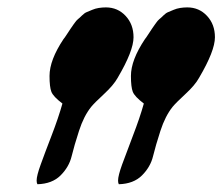

<svg xmlns="http://www.w3.org/2000/svg" viewBox="-20 -755 590 509"><path d="M476.6 -735.4Q507.8 -735.4 528.8 -712.9Q549.8 -690.4 549.8 -656.2Q549.8 -620.1 507.8 -548.8Q497.1 -529.3 471.7 -505.9Q446.3 -482.4 437.5 -471.7Q418 -447.3 405.3 -408.2Q392.6 -369.1 385.7 -340.8Q378.9 -312.5 356.4 -290Q334 -267.6 294.9 -266.6Q293 -270.5 293 -276.4Q293 -289.1 303.7 -318.8Q314.5 -348.6 332.5 -395.5Q350.6 -442.4 361.3 -480.5Q336.9 -499 332 -511.7Q327.1 -524.4 327.1 -553.7Q327.1 -595.7 364.3 -651.4Q366.2 -653.3 373.5 -664.6Q380.9 -675.8 382.8 -678.7Q384.8 -681.6 391.6 -691.4Q398.4 -701.2 402.3 -704.1Q406.2 -707 413.1 -713.9Q419.9 -720.7 426.3 -723.1Q432.6 -725.6 440.4 -729Q448.2 -732.4 457.5 -733.9Q466.8 -735.4 476.6 -735.4ZM260.7 -735.4Q292 -735.4 313 -712.9Q334 -690.4 334 -656.2Q334 -620.1 292 -548.8Q281.2 -529.3 255.9 -505.9Q230.5 -482.4 221.7 -471.7Q202.1 -447.3 189.5 -408.2Q176.8 -369.1 169.9 -340.8Q163.1 -312.5 140.6 -290Q118.2 -267.6 79.1 -266.6Q77.1 -270.5 77.1 -276.4Q77.1 -289.1 87.9 -318.8Q98.6 -348.6 116.7 -395.5Q134.8 -442.4 145.5 -480.5Q121.1 -499 116.2 -511.7Q111.3 -524.4 111.3 -553.7Q111.3 -595.7 148.4 -651.4Q150.4 -653.3 157.7 -664.6Q165 -675.8 167 -678.7Q168.9 -681.6 175.8 -691.4Q182.6 -701.2 186.5 -704.1Q190.4 -707 197.3 -713.9Q204.1 -720.7 210.4 -723.1Q216.8 -725.6 224.6 -729Q232.4 -732.4 241.7 -733.9Q251 -735.4 260.7 -735.4Z"/></svg>

Font: Essays1743
Style: Italic
Weight: 500
Italic angle: -10°
Designer: Based on the typeface in a 1743 English translation of the essays of Montaigne.  PostScript/TrueType font designed by Jo
Version: Version 002.100